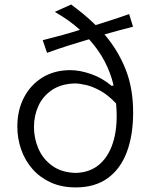

<svg xmlns="http://www.w3.org/2000/svg" viewBox="-20 -805 655 836"><path d="M184.8 -574.9Q237.7 -594 280.7 -607.5Q323.8 -621.1 367.8 -634Q448.5 -545 474.6 -433.1L466.5 -430.9Q424.6 -466 375.9 -482.8Q327.1 -499.6 286.3 -499.6Q217.2 -499.6 165.2 -467.8Q113.2 -435.9 84.4 -380.5Q55.5 -325.1 55.5 -253.7Q55.5 -201.7 72.2 -154Q88.8 -106.4 121.3 -69.2Q153.9 -32.1 201.1 -10.5Q248.3 11 309.9 11Q393 11 448.6 -28.9Q504.1 -68.8 531.9 -142.1Q559.7 -215.4 559.7 -315.3Q559.7 -421.6 526.4 -504.5Q493.2 -587.3 435 -655.1Q462.7 -663.2 494.3 -671.6Q525.8 -679.9 559.3 -688.8L542.2 -743.7Q502.3 -729.4 465.4 -717.7Q428.6 -705.9 396.3 -695.7Q371.3 -720.4 344.2 -742.8Q317.1 -765.1 289.8 -785.4L218.7 -753.3Q283.8 -715.7 328.2 -675Q293.4 -664 252.4 -652.6Q211.4 -641.2 166.1 -630ZM485.4 -354.5Q493.8 -264.7 475.8 -197.2Q457.8 -129.6 415.7 -91.6Q373.7 -53.7 309.8 -52.1Q248.9 -53.7 208.4 -82.5Q167.9 -111.2 147.9 -156.4Q127.9 -201.7 127.9 -251.7Q127.9 -301.7 147.4 -344.2Q166.9 -386.7 206.8 -413.4Q246.7 -440.1 306.6 -441.7Q326.3 -441.5 354.8 -434.9Q383.4 -428.3 417.2 -409.7Q451.1 -391.2 485.4 -354.5Z"/></svg>

Font: Pinar-VF
Style: Regular
Weight: 300
Designer: Amin Abedi
Version: Version 3.0